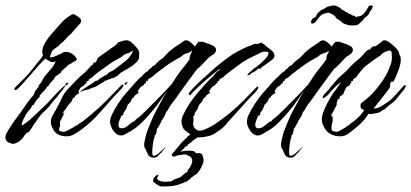

<svg xmlns="http://www.w3.org/2000/svg" viewBox="-35 -486 1521 710"><path d="M14 47Q7 45 -2 41.5Q-11 38 -14 29Q-15 27 -15 21Q-15 13 -11 7Q-7 1 -4 -5Q6 -22 17.5 -38Q29 -54 41 -70Q49 -81 57 -93Q65 -105 73 -115Q73 -115 76 -119Q79 -123 92 -138H91Q91 -142 92 -142Q95 -145 95 -150Q98 -152 102.5 -159Q107 -166 109 -166L107 -169Q113 -174 119 -184.5Q125 -195 129 -202Q140 -216 151.5 -228.5Q163 -241 170 -257L171 -259H170Q166 -256 160 -256Q155 -256 149.5 -259Q144 -262 139 -265L132 -269Q127 -263 121 -257.5Q115 -252 109 -245L53 -181L31 -158Q26 -153 22 -153Q18 -153 18 -156Q18 -160 26 -168Q37 -179 48 -189.5Q59 -200 69 -211Q77 -221 85 -230.5Q93 -240 100 -250Q106 -258 113 -265.5Q120 -273 124 -282V-283Q124 -285 122.5 -287.5Q121 -290 121 -293Q121 -299 123 -306.5Q125 -314 127 -319Q138 -340 153.5 -358Q169 -376 185 -394Q191 -401 198 -408Q205 -415 212 -420L225 -429L235 -434Q242 -433 254.5 -424Q267 -415 265 -407Q265 -402 255.5 -392.5Q246 -383 242 -378L227 -360L219 -354L207 -341Q204 -337 200.5 -334Q197 -331 194 -328Q192 -324 188 -324Q184 -317 169.5 -307.5Q155 -298 155 -290Q154 -289 151 -281Q148 -273 155 -273V-274H156Q158 -274 165 -276.5Q172 -279 172 -280H175Q178 -283 181.5 -284Q185 -285 188 -286Q192 -288 194.5 -290Q197 -292 201 -293Q204 -294 210 -294Q222 -294 232.5 -286.5Q243 -279 248 -269L249 -267Q249 -264 246 -262L233 -255L225 -249L219 -247L205 -234L204 -233Q201 -233 201 -231Q197 -225 193 -225H192V-220Q191 -219 189 -216.5Q187 -214 185 -214Q182 -214 182 -213H181L182 -210Q175 -208 171 -204Q168 -201 167 -198Q166 -195 164 -193Q161 -189 154 -182Q147 -175 146 -171Q146 -170 145 -170V-169L138 -165Q138 -161 131 -153.5Q124 -146 117.5 -139.5Q111 -133 111 -130L112 -127H111Q107 -124 99 -114Q91 -104 91 -99H90Q90 -99 86.5 -97.5Q83 -96 78 -84Q75 -82 66.5 -71Q58 -60 58 -56Q58 -55 57 -55Q52 -48 47.5 -35Q43 -22 47 -22Q64 -33 81 -48Q95 -62 110.5 -76Q126 -90 140 -104Q150 -115 161.5 -127.5Q173 -140 183 -150L202 -168Q205 -171 206 -171Q208 -171 203 -163Q198 -155 196 -153Q189 -146 182.5 -136.5Q176 -127 171 -122Q162 -113 154.5 -102.5Q147 -92 138 -83Q135 -79 131 -76Q127 -73 123 -69Q116 -62 109.5 -52.5Q103 -43 97 -35Q95 -32 90 -25.5Q85 -19 85 -16L84 -15L73 0Q69 5 66.5 4.5Q64 4 61 9L56 14Q44 35 23 44Q22 44 18 44.5Q14 45 14 47ZM210 -170Q207 -170 207 -174Q207 -178 210 -178Q211 -178 213.5 -179.5Q216 -181 217 -181Q218 -181 218 -180Q218 -178 214.5 -174Q211 -170 210 -170Z M232 14Q224 18 210 18Q197 18 184 13Q167 6 160 -11Q157 -16 155 -22Q153 -28 153 -35Q153 -48 159.5 -58.5Q166 -69 171 -79Q184 -102 193.5 -123Q203 -144 222 -163Q225 -166 235.5 -177Q246 -188 256.5 -198.5Q267 -209 270 -209Q269 -210 272.5 -213Q276 -216 277 -216L305 -246L306 -245Q308 -245 309 -249.5Q310 -254 314 -255L320 -256L323 -264Q326 -272 329.5 -274.5Q333 -277 339 -281L366 -300L399 -324Q401 -326 400 -327.5Q399 -329 402 -330Q410 -331 410 -331Q410 -331 410 -332Q415 -334 421.5 -335.5Q428 -337 434 -337Q442 -337 452.5 -328Q463 -319 471.5 -308.5Q480 -298 480 -290L479 -280Q482 -268 468.5 -255Q455 -242 438.5 -232.5Q422 -223 413 -218L398 -205L383 -197H377L371 -192Q371 -194 368 -194Q362 -188 355 -188H354Q350 -184 345 -181Q340 -178 335 -175L320 -166Q316 -164 311.5 -163Q307 -162 302 -160L295 -156L270 -150L267 -148Q264 -145 263 -147Q262 -149 264.5 -150.5Q267 -152 268 -153Q276 -159 285 -164.5Q294 -170 302 -175Q307 -178 313 -183Q319 -188 326 -188Q327 -190 334 -195Q341 -200 349 -204.5Q357 -209 359 -209Q360 -209 360 -210Q365 -217 373 -220.5Q381 -224 387 -228L408 -244Q419 -252 431.5 -262.5Q444 -273 451 -286Q453 -288 454 -291Q455 -294 456 -297V-298H454Q448 -292 440 -290Q432 -288 424 -284L415 -276Q400 -268 385 -259Q370 -250 356 -239Q352 -239 352 -235Q350 -235 339 -227Q328 -219 318.5 -211.5Q309 -204 309 -203Q306 -199 299 -196Q292 -193 292 -186H285V-178H281V-177Q280 -175 277.5 -172Q275 -169 272 -168Q270 -166 270 -168Q269 -165 267 -164.5Q265 -164 263 -162L256 -150H255L258 -142Q257 -142 250 -137Q243 -132 243 -131H242V-126Q235 -125 233.5 -120Q232 -115 229 -110L218 -98L208 -83L200 -73Q199 -72 197.5 -68.5Q196 -65 198 -65H199L202 -73Q204 -69 197 -56Q190 -43 188 -38Q187 -36 187 -33Q187 -30 187 -28Q187 -21 186 -17L184 -11Q184 -10 183.5 -9.5Q183 -9 183 -8Q183 -1 191.5 0.5Q200 2 205 1Q208 0 218 -5Q228 -10 237 -15.5Q246 -21 246 -23L247 -22H250Q254 -27 261 -31Q268 -35 273 -39Q289 -51 305 -65Q333 -88 360.5 -116Q388 -144 412 -169Q417 -174 419 -174Q421 -174 421 -171Q421 -168 418 -163Q415 -157 403.5 -146.5Q392 -136 378 -119L337 -73Q321 -54 303 -37.5Q285 -21 266 -7Q258 -1 249.5 4.5Q241 10 232 14ZM428 -172Q426 -172 426 -176Q426 -180 428 -180Q429 -180 432 -181.5Q435 -183 436 -183Q437 -183 437 -182Q437 -181 433 -176.5Q429 -172 428 -172Z M547 93Q542 97 533 97Q520 97 513 87L507 74Q505 68 501.5 63Q498 58 498 51Q498 43 500 35.5Q502 28 503 21Q506 7 512 -7.5Q518 -22 523 -35Q533 -60 546 -83.5Q559 -107 572 -131L584 -152L579 -145Q570 -132 562 -120Q554 -108 545 -96Q530 -77 513.5 -58.5Q497 -40 480 -24Q473 -18 465 -12Q457 -6 448 -1Q440 3 430.5 9Q421 15 412 15Q402 15 393 7Q384 -1 379 -11Q376 -17 374 -23.5Q372 -30 372 -38Q373 -50 378 -60Q383 -70 388 -80Q401 -103 416.5 -123.5Q432 -144 450 -163Q453 -167 461.5 -176.5Q470 -186 478.5 -194.5Q487 -203 490 -203Q488 -205 490 -205Q493 -208 500 -215Q507 -222 511 -222Q512 -224 515 -228Q518 -232 521 -232V-231Q522 -233 523.5 -235Q525 -237 527 -237Q527 -239 528 -239L530 -242H533Q535 -246 539 -246L543 -251Q548 -257 555 -262.5Q562 -268 568 -272L591 -296Q608 -310 624 -320L635 -327V-328Q640 -330 643.5 -333.5Q647 -337 653 -337Q660 -337 669 -330Q678 -323 686 -314Q689 -319 693 -324Q697 -329 699 -331Q700 -332 706.5 -331.5Q713 -331 713 -332H715Q720 -329 731.5 -325.5Q743 -322 753.5 -316.5Q764 -311 764 -301Q764 -297 761 -292Q757 -286 750.5 -282.5Q744 -279 739 -275L730 -266Q726 -262 713 -248Q700 -234 695 -232Q695 -232 684.5 -218Q674 -204 660.5 -185.5Q647 -167 636 -152Q625 -137 624 -135Q614 -120 605 -109Q596 -98 588 -84Q587 -80 584 -77Q581 -74 579 -71L576 -62Q575 -59 569.5 -50Q564 -41 562 -40Q561 -33 554.5 -23.5Q548 -14 549 -10L547 -13L546 -12Q545 -8 543.5 2.5Q542 13 537 14V16Q537 20 535.5 24Q534 28 533 32Q532 36 530 50.5Q528 65 528 76Q528 90 532 90Q540 91 551.5 81Q563 71 569 65L576 58Q577 59 576 60Q575 62 568 70Q561 78 561 80Q558 80 558 81ZM420 -12Q429 -13 442.5 -25Q456 -37 463 -38Q466 -44 473 -48.5Q480 -53 484 -57L513 -85Q534 -106 557 -129.5Q580 -153 600 -175L620 -206Q628 -218 642 -235Q656 -252 666 -267Q666 -271 666.5 -275.5Q667 -280 670 -286Q672 -288 673 -291Q674 -294 675 -297V-298H674Q668 -292 659.5 -290Q651 -288 644 -284L634 -276Q619 -268 604 -259Q589 -250 575 -239Q571 -239 571 -235Q569 -235 558.5 -227Q548 -219 538.5 -211.5Q529 -204 529 -203Q525 -199 518 -196Q511 -193 511 -186H505V-178H500V-177Q499 -175 496.5 -172Q494 -169 491 -168Q490 -167 490 -168H489Q488 -165 486.5 -164.5Q485 -164 483 -162L475 -150H474L478 -142Q476 -142 469 -137Q462 -132 462 -131H461V-126Q454 -125 452.5 -120Q451 -115 448 -110L437 -98L431 -82L424 -72Q423 -71 421.5 -68Q420 -65 421 -65V-64Q423 -64 420.5 -61Q418 -58 414 -59Q413 -55 408 -44Q403 -33 403 -24Q403 -9 420 -12Z M932 -328 943 -321Q950 -314 965 -303Q980 -292 980 -281Q980 -273 974 -267.5Q968 -262 961 -257Q954 -253 948 -248Q942 -243 934 -239Q930 -233 928 -232.5Q926 -232 919 -232V-231Q915 -227 909 -223Q903 -219 898 -217Q897 -216 895 -216L891 -212V-211Q889 -210 886.5 -209Q884 -208 881 -208Q877 -207 881.5 -212Q886 -217 894 -224Q902 -231 906 -234Q914 -239 926 -249Q938 -259 948 -270.5Q958 -282 958 -290Q958 -295 945 -295Q934 -295 927 -290L898 -276Q882 -269 867.5 -259.5Q853 -250 839 -239Q835 -239 835 -235Q833 -235 822.5 -227Q812 -219 802.5 -211.5Q793 -204 793 -203Q789 -199 782 -196Q775 -193 775 -186H769V-178H764V-177Q763 -175 760.5 -172Q758 -169 755 -168Q754 -167 754 -168H753Q752 -165 750.5 -164.5Q749 -164 747 -162L739 -150H738L742 -142Q740 -142 733 -137Q726 -132 726 -131H725V-126Q718 -125 716.5 -120Q715 -115 712 -110L701 -98L695 -82L688 -72Q687 -71 685.5 -68Q684 -65 685 -65V-64Q687 -64 684 -60.5Q681 -57 679 -54Q681 -48 681 -45Q681 -41 680 -36.5Q679 -32 679 -27Q679 -22 682.5 -15.5Q686 -9 696 -4Q704 0 721.5 -7Q739 -14 757 -25Q763 -29 775.5 -38Q788 -47 800 -56Q812 -65 815 -68Q843 -91 865 -113.5Q887 -136 911 -161Q916 -166 918 -166Q920 -166 920 -163Q920 -160 917 -155Q914 -149 902.5 -138Q891 -127 877 -111L808 -35Q796 -18 779 -6Q762 6 754 11Q746 15 730.5 18.5Q715 22 701 22Q697 22 693 21.5Q689 21 686 20Q679 17 663 6.5Q647 -4 643 -11Q640 -17 638 -23.5Q636 -30 636 -38Q637 -50 642 -60Q647 -70 652 -80Q665 -103 680.5 -123.5Q696 -144 714 -163Q717 -167 725.5 -176.5Q734 -186 742.5 -194.5Q751 -203 754 -203Q752 -205 754 -205Q757 -208 763 -216Q769 -224 773 -224Q782 -232 775 -230L764 -221Q751 -210 735.5 -197.5Q720 -185 712 -177Q703 -168 692 -158.5Q681 -149 673 -139Q668 -134 666 -134Q663 -134 663 -137Q663 -142 669 -149L682 -163Q690 -171 698 -179Q706 -187 715 -195Q723 -201 731.5 -209Q740 -217 747 -224Q751 -228 762.5 -237.5Q774 -247 788 -258Q802 -269 811 -275Q821 -283 837 -292Q853 -301 868 -308Q883 -315 889 -316L903 -323Q903 -323 905.5 -323.5Q908 -324 911 -324Q914 -324 916 -323Q917 -323 921 -325Q925 -327 922 -325H923Q925 -325 927.5 -327.5Q930 -330 932 -328ZM558 203Q548 199 539 192Q530 185 531 183L532 178Q531 176 535 171Q539 166 541 164Q548 160 550 160Q551 160 551 161Q551 163 547 170Q546 171 546 173Q546 177 551 180.5Q556 184 560 184Q565 185 568.5 185.5Q572 186 576 186Q579 186 582 186Q585 186 588 185H595Q600 185 602.5 182Q605 179 608 178Q615 175 620.5 173.5Q626 172 628 171Q630 169 632 168.5Q634 168 635 167Q636 166 640 162.5Q644 159 650 154Q651 153 654 151.5Q657 150 658 149Q660 147 659 146Q658 145 659 144Q666 136 671 126Q676 116 676 106Q674 100 672 96.5Q670 93 664 91Q661 90 657 87.5Q653 85 649 85H647Q643 85 637 86.5Q631 88 626 88Q622 88 617 90.5Q612 93 608 93Q604 92 602 91.5Q600 91 600 85Q604 81 613 70Q622 59 631 48Q640 37 644 34Q646 33 648.5 29.5Q651 26 652 26Q658 22 657.5 20.5Q657 19 664 15Q668 12 672 7Q676 2 680 0Q688 -3 693 -3Q702 -3 707 0.5Q712 4 710 6Q709 7 708 10Q707 13 705 14Q703 16 701 15.5Q699 15 697 17Q695 18 696 19.5Q697 21 695 23Q694 24 687.5 27.5Q681 31 676 36Q674 38 671.5 40Q669 42 667 44Q666 45 664 45.5Q662 46 660 48Q659 49 659.5 50Q660 51 658 53Q657 54 653.5 55Q650 56 650 56Q647 61 642 66Q637 71 632 75Q647 71 661 71Q667 71 672.5 71.5Q678 72 682 73Q684 74 686 76Q688 78 689 80Q691 81 693.5 80.5Q696 80 697 80Q711 80 713.5 87.5Q716 95 717 100Q719 107 716.5 115Q714 123 709 134Q708 135 706 138.5Q704 142 703 144Q702 145 699 149.5Q696 154 691 158Q688 160 685 161.5Q682 163 679 166Q674 171 674.5 169Q675 167 666 178Q664 178 662.5 179.5Q661 181 659 183Q652 187 652 186Q652 185 644 190L621 198Q616 200 614.5 199.5Q613 199 608 201Q604 202 585 203Q566 204 558 203Z M1053 93Q1048 97 1039 97Q1026 97 1019 87L1013 74Q1011 68 1007.5 63Q1004 58 1004 51Q1004 43 1006 35.5Q1008 28 1009 21Q1012 7 1018 -7.5Q1024 -22 1029 -35Q1039 -60 1052 -83.5Q1065 -107 1078 -131L1090 -152L1085 -145Q1076 -132 1068 -120Q1060 -108 1051 -96Q1036 -77 1019.5 -58.5Q1003 -40 986 -24Q979 -18 971 -12Q963 -6 954 -1Q946 3 936.5 9Q927 15 918 15Q908 15 899 7Q890 -1 885 -11Q882 -17 880 -23.5Q878 -30 878 -38Q879 -50 884 -60Q889 -70 894 -80Q907 -103 922.5 -123.5Q938 -144 956 -163Q959 -167 967.5 -176.5Q976 -186 984.5 -194.5Q993 -203 996 -203Q994 -205 996 -205Q999 -208 1006 -215Q1013 -222 1017 -222Q1018 -224 1021 -228Q1024 -232 1027 -232V-231Q1028 -233 1029.5 -235Q1031 -237 1033 -237Q1033 -239 1034 -239L1036 -242H1039Q1041 -246 1045 -246L1049 -251Q1054 -257 1061 -262.5Q1068 -268 1074 -272L1097 -296Q1114 -310 1130 -320L1141 -327V-328Q1146 -330 1149.5 -333.5Q1153 -337 1159 -337Q1166 -337 1175 -330Q1184 -323 1192 -314Q1195 -319 1199 -324Q1203 -329 1205 -331Q1206 -332 1212.5 -331.5Q1219 -331 1219 -332H1221Q1226 -329 1237.5 -325.5Q1249 -322 1259.5 -316.5Q1270 -311 1270 -301Q1270 -297 1267 -292Q1263 -286 1256.5 -282.5Q1250 -279 1245 -275L1236 -266Q1232 -262 1219 -248Q1206 -234 1201 -232Q1201 -232 1190.5 -218Q1180 -204 1166.5 -185.5Q1153 -167 1142 -152Q1131 -137 1130 -135Q1120 -120 1111 -109Q1102 -98 1094 -84Q1093 -80 1090 -77Q1087 -74 1085 -71L1082 -62Q1081 -59 1075.5 -50Q1070 -41 1068 -40Q1067 -33 1060.5 -23.5Q1054 -14 1055 -10L1053 -13L1052 -12Q1051 -8 1049.5 2.5Q1048 13 1043 14V16Q1043 20 1041.5 24Q1040 28 1039 32Q1038 36 1036 50.5Q1034 65 1034 76Q1034 90 1038 90Q1046 91 1057.5 81Q1069 71 1075 65L1082 58Q1083 59 1082 60Q1081 62 1074 70Q1067 78 1067 80Q1064 80 1064 81ZM926 -12Q935 -13 948.5 -25Q962 -37 969 -38Q972 -44 979 -48.5Q986 -53 990 -57L1019 -85Q1040 -106 1063 -129.5Q1086 -153 1106 -175L1126 -206Q1134 -218 1148 -235Q1162 -252 1172 -267Q1172 -271 1172.5 -275.5Q1173 -280 1176 -286Q1178 -288 1179 -291Q1180 -294 1181 -297V-298H1180Q1174 -292 1165.5 -290Q1157 -288 1150 -284L1140 -276Q1125 -268 1110 -259Q1095 -250 1081 -239Q1077 -239 1077 -235Q1075 -235 1064.5 -227Q1054 -219 1044.5 -211.5Q1035 -204 1035 -203Q1031 -199 1024 -196Q1017 -193 1017 -186H1011V-178H1006V-177Q1005 -175 1002.5 -172Q1000 -169 997 -168Q996 -167 996 -168H995Q994 -165 992.5 -164.5Q991 -164 989 -162L981 -150H980L984 -142Q982 -142 975 -137Q968 -132 968 -131H967V-126Q960 -125 958.5 -120Q957 -115 954 -110L943 -98L937 -82L930 -72Q929 -71 927.5 -68Q926 -65 927 -65V-64Q929 -64 926.5 -61Q924 -58 920 -59Q919 -55 914 -44Q909 -33 909 -24Q909 -9 926 -12ZM1274 -392Q1272 -392 1263.5 -392Q1255 -392 1253 -393Q1248 -395 1240 -397.5Q1232 -400 1224 -408Q1224 -410 1221 -411Q1218 -412 1219 -413L1212 -416Q1208 -416 1210.5 -421Q1213 -426 1209 -419L1206 -422Q1205 -423 1205.5 -423.5Q1206 -424 1206 -424L1203 -427V-426Q1202 -426 1202.5 -427.5Q1203 -429 1199 -429L1195 -432Q1195 -432 1194 -433V-434H1193V-435L1192 -433Q1192 -435 1190 -435L1184 -438Q1184 -438 1183.5 -438.5Q1183 -439 1182 -439H1179Q1178 -439 1175.5 -439Q1173 -439 1173 -437Q1173 -436 1171 -438Q1170 -436 1165.5 -436Q1161 -436 1160 -434Q1152 -431 1145.5 -422.5Q1139 -414 1131 -404Q1126 -399 1121 -399Q1115 -399 1115 -405Q1115 -409 1118 -413Q1123 -420 1130 -422Q1131 -422 1134 -427Q1137 -432 1140 -438Q1142 -440 1149.5 -446Q1157 -452 1159 -451L1171 -458Q1173 -461 1180.5 -462.5Q1188 -464 1190 -464Q1190 -465 1194 -465.5Q1198 -466 1198 -465Q1200 -466 1203 -465.5Q1206 -465 1207 -465L1209 -463Q1211 -465 1211 -462L1213 -463Q1214 -463 1214 -461V-462Q1216 -460 1217 -460V-461Q1223 -455 1226 -454Q1226 -454 1227 -453Q1228 -452 1227 -451Q1228 -451 1228 -451.5Q1228 -452 1228 -452Q1229 -449 1232 -449Q1235 -449 1240 -445Q1242 -444 1242 -441L1243 -442Q1244 -442 1243 -442.5Q1242 -443 1243 -443Q1246 -442 1249 -439.5Q1252 -437 1255 -435H1256Q1259 -435 1261.5 -433Q1264 -431 1265 -431L1271 -428Q1272 -428 1272.5 -427.5Q1273 -427 1273 -427L1275 -428Q1276 -428 1275.5 -427.5Q1275 -427 1276 -427V-428Q1277 -428 1279 -425Q1281 -422 1282 -423Q1284 -423 1284 -423Q1286 -426 1290 -425.5Q1294 -425 1295 -426Q1303 -428 1311 -436.5Q1319 -445 1324 -455Q1326 -458 1328 -462Q1330 -466 1334 -465Q1336 -466 1338 -466Q1343 -466 1343 -461Q1343 -458 1337 -447Q1333 -446 1331.5 -440.5Q1330 -435 1328 -433Q1326 -429 1315 -421Q1312 -420 1308.5 -413.5Q1305 -407 1303 -408Q1300 -404 1293 -398Q1286 -392 1274 -392Z M1464 -171Q1467 -171 1465 -166.5Q1463 -162 1463 -160L1430 -119Q1422 -109 1412 -102.5Q1402 -96 1393 -87Q1390 -83 1383 -80Q1376 -77 1372 -73Q1368 -69 1352.5 -66.5Q1337 -64 1331 -64Q1330 -64 1328 -66L1324 -60Q1314 -44 1300.5 -31Q1287 -18 1273 -7Q1266 -1 1258.5 4.5Q1251 10 1243 14Q1235 18 1222 18Q1208 18 1195 13Q1176 6 1166 -11Q1162 -18 1158.5 -26Q1155 -34 1155 -44Q1155 -55 1158 -63.5Q1161 -72 1164 -80Q1182 -124 1213 -163Q1215 -165 1218.5 -171Q1222 -177 1226 -183Q1221 -179 1214.5 -173.5Q1208 -168 1203 -163Q1197 -156 1193.5 -153Q1190 -150 1182 -140Q1180 -136 1171 -129.5Q1162 -123 1160 -123Q1157 -123 1158.5 -128.5Q1160 -134 1176 -150Q1179 -152 1181 -155Q1183 -158 1185 -161L1215 -196L1247 -225Q1252 -230 1262.5 -241.5Q1273 -253 1292 -268Q1297 -272 1307.5 -283.5Q1318 -295 1322 -299Q1327 -304 1332 -302L1336 -307Q1342 -315 1348 -314.5Q1354 -314 1361 -320L1370 -327H1371V-328Q1376 -330 1378.5 -333.5Q1381 -337 1387 -337Q1395 -337 1407 -328Q1419 -319 1429 -308.5Q1439 -298 1441 -290Q1441 -288 1441 -287Q1441 -286 1442 -284Q1447 -279 1447 -266Q1447 -251 1441 -233.5Q1435 -216 1428.5 -201.5Q1422 -187 1418 -181Q1418 -181 1416.5 -184.5Q1415 -188 1412 -183L1407 -176L1408 -168L1406 -161H1405Q1402 -155 1393.5 -144Q1385 -133 1373 -118Q1367 -111 1360 -102Q1353 -93 1347 -85H1350Q1360 -85 1372.5 -92Q1385 -99 1393 -105Q1407 -113 1418.5 -125.5Q1430 -138 1443 -152Q1447 -157 1450 -160.5Q1453 -164 1457 -168Q1460 -171 1464 -171ZM1300 -104Q1311 -112 1330 -128.5Q1349 -145 1376 -182Q1380 -187 1389 -202.5Q1398 -218 1400 -223Q1405 -234 1409.5 -246.5Q1414 -259 1414 -272Q1414 -286 1413 -292.5Q1412 -299 1405 -299Q1397 -299 1380 -289L1372 -281Q1346 -265 1320 -244Q1319 -243 1317.5 -242.5Q1316 -242 1316 -240Q1314 -240 1306 -231Q1298 -222 1291 -213Q1284 -204 1284 -203Q1282 -199 1275.5 -196Q1269 -193 1270 -186H1263L1265 -178H1260V-177Q1260 -170 1253 -168Q1251 -166 1251 -168Q1250 -165 1248.5 -164.5Q1247 -164 1245 -162L1239 -150L1234 -137Q1233 -137 1226.5 -132Q1220 -127 1220 -126L1221 -121Q1214 -120 1213 -115Q1212 -110 1210 -105V-98L1197 -73L1191 -63Q1190 -62 1189 -59Q1188 -56 1189 -56V-55H1191L1192 -63Q1194 -59 1195 -50.5Q1196 -42 1195 -37Q1194 -33 1192.5 -27.5Q1191 -22 1191 -17V-9Q1191 -2 1200 0Q1209 2 1214 1Q1216 0 1225.5 -5Q1235 -10 1243.5 -15.5Q1252 -21 1251 -23L1252 -22H1255Q1257 -27 1264 -31Q1271 -35 1275 -39Q1282 -45 1289.5 -51.5Q1297 -58 1302 -65L1312 -79Q1298 -82 1298 -94Q1298 -98 1300 -104Z"/></svg>

Font: Cherish
Style: Regular
Weight: 400
Designer: Robert E. Leuschke
Foundry: Robert E. Leuschke
Version: Version 1.005